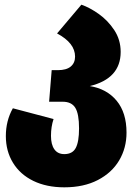

<svg xmlns="http://www.w3.org/2000/svg" viewBox="-20 -574 573 821"><path d="M521 -7Q521 59 489.5 112Q458 165 398 196Q338 227 255 227Q179 227 122.5 199.5Q66 172 35.5 122Q5 72 5 8Q5 -58 35 -111L209 -65Q198 -32 198 7Q198 44 212.5 64.5Q227 85 255 85Q290 85 304 58.5Q318 32 318 -25Q318 -87 302 -113Q286 -139 248 -139H190L201 -274H227Q264 -274 282.5 -289.5Q301 -305 301 -332Q301 -390 224 -431L328 -554Q363 -542 402 -514.5Q441 -487 468.5 -445.5Q496 -404 496 -352Q496 -238 364 -206Q437 -194 479 -143Q521 -92 521 -7Z"/></svg>

Font: FiraGO Heavy
Style: Regular
Weight: 900
Designer: bBox Type
Foundry: bBox Type GmbH
Version: Version 1.001